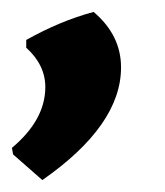

<svg xmlns="http://www.w3.org/2000/svg" viewBox="-27 -170 276 322"><path d="M130 -150Q176 -111 176 -57Q176 40 44 132L-5 89L-7 78Q49 31 49 -24Q49 -61 17 -90V-103Q74 -135 130 -150Z"/></svg>

Font: Alegreya Sans ExtraBold
Style: Italic
Weight: 800
Italic angle: -7°
Designer: Juan Pablo del Peral
Foundry: Huerta Tipografica
Version: Version 2.007